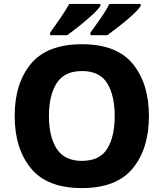

<svg xmlns="http://www.w3.org/2000/svg" viewBox="-20 -951 836 981"><path d="M741 -358Q741 -524 658.5 -624.5Q576 -725 399 -725Q221 -725 138 -625Q55 -525 55 -359Q55 -192 138 -91Q221 10 398 10Q576 10 658.5 -91Q741 -192 741 -358ZM230 -358Q230 -464 269.5 -526Q309 -588 399 -588Q489 -588 527.5 -526Q566 -464 566 -358Q566 -252 527.5 -190.5Q489 -129 398 -129Q310 -129 270 -190.5Q230 -252 230 -358ZM493 -931H334Q315 -897 286 -855Q257 -813 236 -784V-771H323Q348 -789 384 -817.5Q420 -846 451 -874.5Q482 -903 493 -921ZM699 -931H539Q522 -897 492.5 -855Q463 -813 442 -784V-771H528Q553 -789 589.5 -817.5Q626 -846 657 -874.5Q688 -903 699 -921Z"/></svg>

Font: Noto Sans UI Extra
Style: Regular
Weight: 800
Designer: Monotype Design Team
Foundry: Monotype Imaging Inc.
Version: Version 1.901